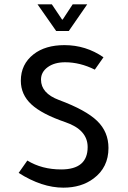

<svg xmlns="http://www.w3.org/2000/svg" viewBox="-20 -853 590 885"><path d="M417 -532Q349 -566 280 -566Q231 -566 200 -543.5Q169 -521 169 -486Q169 -423 252 -392Q376 -346 428 -295.5Q480 -245 480 -171Q480 -81 411 -30Q355 12 272 12Q173 12 66 -56L106 -113Q173 -72 262 -72Q384 -72 384 -175Q384 -255 281 -290Q173 -327 124.5 -372Q76 -417 76 -481Q76 -557 135 -603Q189 -645 277 -645Q376 -645 457 -589ZM239 -710 153 -833H219L266 -763H269L315 -833H382L297 -710Z"/></svg>

Font: TajawalTap Med
Style: Regular
Weight: 500
Designer: Boutros Fonts
Foundry: Created by Boutros International 2017
Version: Version 2.700